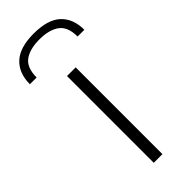

<svg xmlns="http://www.w3.org/2000/svg" viewBox="-306 -810 845 845"><g transform="rotate(-45 116.5 -388.0)"><path d="M-53 -630Q-53 -699 -11.5 -737.5Q30 -776 116 -776Q204 -776 245 -737.5Q286 -699 286 -630H244Q244 -691 210 -715.5Q176 -740 116 -740Q56 -740 22.5 -715.5Q-11 -691 -11 -630ZM88 -540H142V0H88Z"/></g></svg>

Font: Encode Sans Wide
Style: ExtraLight
Weight: 200
Designer: Pablo Impallari, Andres Torresi
Foundry: Pablo Impallari, Andres Torresi
Version: Version 1.000; ttfautohint (v1.00) -l 8 -r 50 -G 200 -x 14 -